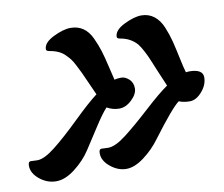

<svg xmlns="http://www.w3.org/2000/svg" viewBox="-84 -579 795 681"><g transform="rotate(-10 313.5 -238.5)"><path d="M-11 -61 13 -60Q38 -60 78 -91.5Q118 -123 173 -176.5Q228 -230 260 -254Q252 -271 240 -298.5Q228 -326 222.5 -337.5Q217 -349 208 -366.5Q199 -384 193 -391.5Q187 -399 178 -408Q159 -428 123 -434Q111 -436 111 -442Q111 -466 147.5 -484Q184 -502 210 -502Q236 -502 255 -489Q274 -476 286 -450Q298 -424 305 -401.5Q312 -379 320 -344Q328 -309 332 -294Q342 -297 356.5 -297Q371 -297 384.5 -284.5Q398 -272 398 -251.5Q398 -231 376.5 -210.5Q355 -190 331.5 -190Q308 -190 287 -202Q270 -184 242 -140.5Q214 -97 192 -63.5Q170 -30 134.5 -2.5Q99 25 66.5 25Q34 25 7 3Q-20 -19 -20 -46Q-20 -61 -11 -61ZM586 -276 598 -277Q647 -277 647 -247Q647 -220 626 -196Q605 -172 582.5 -172Q560 -172 543 -179Q517 -160 442 -60Q418 -27 383.5 -1Q349 25 319 25Q289 25 262 3Q235 -19 235 -46Q235 -61 244 -61L268 -60Q294 -60 333.5 -90.5Q373 -121 426.5 -170Q480 -219 512 -241Q503 -263 490 -293Q477 -323 471 -338.5Q465 -354 455 -373Q445 -392 437 -402Q414 -428 378 -434Q366 -436 366 -442Q366 -466 402.5 -484Q439 -502 465 -502Q491 -502 510.5 -487Q530 -472 541.5 -444Q553 -416 559.5 -390Q566 -364 573.5 -328Q581 -292 586 -276Z"/></g></svg>

Font: Clara
Style: Regular
Weight: 400
Designer: Proyecto DEMO
Foundry: Proyecto DEMO
Version: Version 1.002